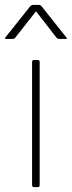

<svg xmlns="http://www.w3.org/2000/svg" viewBox="-35 -751 293 784"><path d="M104 -506H119Q127 -506 127 -498V5Q127 13 119 13H104Q96 13 96 5V-498Q96 -506 104 -506ZM233 -592H208Q200 -592 195 -598L112 -705L28 -598Q24 -592 15 -592H-10Q-18 -592 -13 -598L88 -725Q93 -731 101 -731H122Q131 -731 135 -725L236 -598Q241 -592 233 -592Z"/></svg>

Font: LINE Seed JP_TTF Thin
Style: Regular
Weight: 250
Designer: LY Corporation & Fontrix & Fontworks
Version: Version 1.008